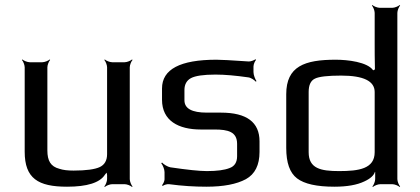

<svg xmlns="http://www.w3.org/2000/svg" viewBox="-20 -731 1667 762"><path d="M246 10C326 10 376 -6 396 -37C399 -42 406 -47 407 -51L403 -53C402 -49 405 -41 405 -36V-20C405 -11 399 4 394 9L396 11C401 6 416 0 425 0H475C484 0 499 6 504 11L506 9C501 4 495 -11 495 -20V-464C495 -473 501 -488 506 -493L504 -495C499 -490 484 -484 475 -484H425C416 -484 401 -490 396 -495L394 -493C399 -488 405 -473 405 -464V-119C405 -94 395 -77 376 -68C357 -59 322 -54 272 -54C249 -54 231 -56 216 -61C181 -70 168 -93 168 -134V-464C168 -473 174 -488 179 -493L177 -495C172 -490 157 -484 148 -484H98C89 -484 74 -490 69 -495L67 -493C72 -488 78 -473 78 -464V-129C78 -23 131 10 246 10Z M777 -217H832C885 -217 921 -208 921 -160V-111C921 -87 911 -71 891 -64C871 -56 841 -52 801 -52C772 -52 724 -57 656 -67C645 -69 629 -79 623 -86L620 -83C626 -76 633 -59 633 -48V-19C633 -12 627 0 623 4L626 7C630 3 643 -1 651 0C703 7 752 10 799 10C867 10 919 0 956 -20C992 -40 1010 -76 1010 -128V-170C1010 -246 959 -284 857 -284H801C742 -284 712 -300 712 -333V-374C712 -396 721 -412 738 -421C755 -430 787 -435 835 -435C873 -435 916 -431 965 -424C976 -423 990 -413 995 -407L998 -409C993 -416 986 -433 986 -445V-467C986 -476 992 -489 996 -493L994 -496C989 -492 976 -487 968 -487C897 -492 854 -494 839 -494C695 -494 623 -456 623 -380V-335C623 -252 688 -217 777 -217Z M1312 -494C1189 -494 1116 -468 1116 -357V-144C1116 -85 1130 -45 1159 -23C1188 -1 1237 10 1307 10C1357 10 1397 3 1426 -11C1450 -22 1464 -35 1468 -49C1468 -49 1470 -48 1470 -48L1466 -49C1466 -49 1469 -48 1469 -48V-20C1469 -11 1463 4 1458 9L1460 11C1465 6 1480 0 1489 0H1537C1546 0 1561 6 1566 11L1568 9C1563 4 1557 -11 1557 -20V-680C1557 -689 1563 -704 1568 -709L1566 -711C1561 -706 1546 -700 1537 -700H1487C1478 -700 1463 -706 1458 -711L1456 -709C1461 -704 1467 -689 1467 -680V-555C1467 -532 1467 -499 1468 -456C1468 -455 1463 -453 1463 -453L1466 -454C1466 -454 1461 -452 1461 -452C1438 -485 1360 -494 1312 -494ZM1326 -52C1253 -52 1205 -62 1205 -127V-366C1205 -393 1213 -411 1230 -419C1246 -427 1281 -431 1334 -431C1423 -431 1467 -409 1467 -366V-127C1467 -61 1404 -52 1326 -52Z"/></svg>

Font: Gamestation Storm
Style: Regular
Weight: 400
Designer: Jonas Hecksher
Foundry: Jonas Hecksher, Playtypeª, e-types AS
Version: Version 1.003